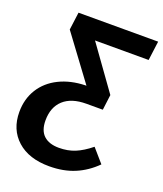

<svg xmlns="http://www.w3.org/2000/svg" viewBox="-160 -620 791 929"><g transform="rotate(20 235.5 -155.5)"><path d="M480 -430H204L364 -207L354 -128L352 -129L353 -128H270Q193 -128 152 -90.5Q111 -53 111 15Q111 67 138.5 92.5Q166 118 217 118Q262 118 299 103Q336 88 378 54L438 123Q391 170 333.5 194Q276 218 203 218Q98 218 38 164Q-22 110 -22 20Q-22 -47 10 -98.5Q42 -150 100.5 -179Q159 -208 235 -210H240L71 -438L83 -529H493Z"/></g></svg>

Font: FiraGO Medium
Style: Italic
Weight: 500
Italic angle: -8°
Designer: bBox Type GmbH
Foundry: bBox Type GmbH
Version: Version 1.001